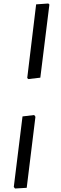

<svg xmlns="http://www.w3.org/2000/svg" viewBox="-20 -819 352 1100"><path d="M257 -799 263 -793 211 -374 142 -366 136 -372 187 -794ZM176 -160 183 -150 133 257 66 261 59 252 109 -152Z"/></svg>

Font: Alegreya Sans Medium
Style: Italic
Weight: 500
Italic angle: -7°
Designer: Juan Pablo del Peral
Foundry: Huerta Tipografica
Version: Version 2.007